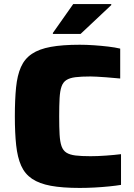

<svg xmlns="http://www.w3.org/2000/svg" viewBox="-20 -916 658 944"><path d="M372 8Q287 8 230 -2.5Q173 -13 137.5 -37Q102 -61 84 -101.5Q66 -142 59.5 -202Q53 -262 53 -344Q53 -426 59 -486Q65 -546 83 -586.5Q101 -627 136.5 -651Q172 -675 229.5 -685.5Q287 -696 372 -696Q405 -696 441.5 -693.5Q478 -691 512 -687Q546 -683 571 -677V-530Q530 -534 502 -536Q474 -538 455.5 -539Q437 -540 425 -540Q380 -540 351.5 -536.5Q323 -533 306.5 -522.5Q290 -512 282.5 -490.5Q275 -469 273 -433.5Q271 -398 271 -344Q271 -290 273 -254.5Q275 -219 282.5 -197.5Q290 -176 306.5 -165.5Q323 -155 351.5 -151.5Q380 -148 425 -148Q459 -148 501 -151Q543 -154 575 -158V-7Q551 -3 516.5 0.5Q482 4 444.5 6Q407 8 372 8ZM240 -749V-754L340 -896H527V-891L376 -749Z"/></svg>

Font: Saira SemiExpanded ExtraBold
Style: Regular
Weight: 800
Width: 6
Designer: Hector Gatti with collaboration of the Omnibus-Type team
Foundry: Omnibus-Type
Version: Version 1.101